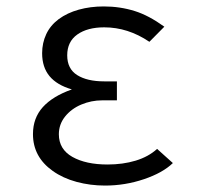

<svg xmlns="http://www.w3.org/2000/svg" viewBox="-20 -572 640 597"><path d="M144 -40.5Q82.5 -84 82.5 -155Q82.5 -205 113.2 -239Q144 -273 203.5 -294Q157 -307.5 134 -335.2Q111 -363 111 -406.5Q111 -438.5 123.8 -465.8Q136.5 -493 162.5 -512.5Q189 -532 225 -542Q261 -552 302.5 -552Q353.5 -552 399.5 -537.5Q442.5 -524 491 -489L444.5 -442Q378 -487 304 -487Q252 -487 220.5 -464.8Q189 -442.5 189 -400Q189 -358 220 -338.5Q251 -319 304 -319H343.5V-260H298Q264 -260 233 -247Q202 -234 182.5 -209.8Q163 -185.5 163 -154.5Q163 -108 205 -84.2Q247 -60.5 314.5 -60.5Q362 -60.5 401.8 -72.5Q441.5 -84.5 468.5 -109L517.5 -65Q486 -34.5 427.5 -14.8Q369 5 306.5 5Q260.5 5 218 -6.5Q175.5 -18 144 -40.5Z"/></svg>

Font: JuliaMono Light
Style: Regular
Weight: 300
Monospace: yes
Designer: cormullion
Foundry: corm
Version: Version 0.054; ttfautohint (v1.8.4)